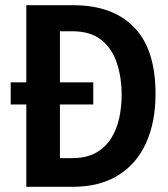

<svg xmlns="http://www.w3.org/2000/svg" viewBox="-20 -717 644 737"><path d="M81 0V-316H21V-401H81V-697H261Q412.5 -697 494.8 -612.2Q577 -527.5 577 -357Q577 -248 540.5 -167.8Q504 -87.5 433.2 -43.8Q362.5 0 260 0ZM338 -316H210V-110H257Q312 -110 348.5 -130.8Q385 -151.5 406.8 -186.2Q428.5 -221 437.8 -264.8Q447 -308.5 447 -354Q447 -417 429.5 -472.5Q412 -528 370.5 -562.5Q329 -597 257 -597H210V-401H338Z"/></svg>

Font: Alatsi
Style: Regular
Weight: 400
Designer: Spyros Zevelakis, Eben Sorkin
Foundry: www.sorkintype.com
Version: Version 1.008; ttfautohint (v1.8.4.7-5d5b)